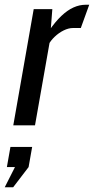

<svg xmlns="http://www.w3.org/2000/svg" viewBox="-49 -528 396 809"><path d="M7 0 93 -489.5H171.5L161 -354.5L98.5 0ZM156 -340.5 157.5 -398.5Q184 -436.5 209.5 -460.8Q235 -485 260.5 -496.5Q286 -508 312 -508H327L291.5 -410H259Q240 -410 219.2 -399.8Q198.5 -389.5 181.5 -373.2Q164.5 -357 156 -340.5ZM6.5 261H-29L14 176H-20L-5 91H86.5L71.5 176Z"/></svg>

Font: Cabin
Style: Italic
Weight: 400
Width: 4
Italic angle: -10°
Designer: Pablo Impallari
Foundry: Pablo Impallari. http://www.impallari.com Igino Marini. http://www.ikern.com
Version: Version 3.001